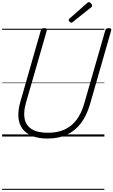

<svg xmlns="http://www.w3.org/2000/svg" viewBox="-20 -1279 1063 1799"><path d="M426 19Q339 19 280 -5.5Q221 -30 189 -74.5Q157 -119 152.5 -181Q148 -243 169 -319L363 -996Q366 -1006 373 -1010.5Q380 -1015 395 -1015Q409 -1015 415.5 -1010.5Q422 -1006 419 -995L223 -315Q198 -228 211 -165Q224 -102 278 -68.5Q332 -35 429 -35Q518 -35 584.5 -65Q651 -95 697 -156Q743 -217 769 -308L967 -996Q970 -1006 976.5 -1010.5Q983 -1015 999 -1015Q1028 -1015 1022 -995L824 -305Q793 -197 738.5 -125Q684 -53 606.5 -17Q529 19 426 19ZM648 -1066Q641 -1066 632.5 -1074.5Q624 -1083 624 -1090Q624 -1093 624.5 -1096Q625 -1099 629 -1103L796 -1250Q800 -1253 803 -1256Q806 -1259 811 -1259Q818 -1259 825.5 -1253.5Q833 -1248 838 -1240.5Q843 -1233 843 -1226Q843 -1222 842 -1218.5Q841 -1215 835 -1211L662 -1073Q657 -1070 654.5 -1068Q652 -1066 648 -1066ZM0 490H958V500H0ZM0 -20H958V0H0ZM0 -505H958V-500H0ZM0 -1010H958V-1000H0Z"/></svg>

Font: Playwrite AU NSW Guides
Style: Regular
Weight: 400
Designer: Veronika Burian, José Scaglione
Foundry: TypeTogether
Version: Version 1.003